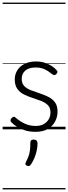

<svg xmlns="http://www.w3.org/2000/svg" viewBox="-20 -989 521 1468"><path d="M251 19Q204 19 167.5 6.5Q131 -6 105 -23Q79 -40 66 -55Q59 -63 60 -70.5Q61 -78 70 -87Q78 -96 85 -96.5Q92 -97 100 -89Q131 -62 169 -44Q207 -26 253 -26Q288 -26 313 -39.5Q338 -53 352 -76.5Q366 -100 366 -130Q366 -165 346 -185Q326 -205 295 -217Q264 -229 229.5 -240Q195 -251 163.5 -266.5Q132 -282 112.5 -309.5Q93 -337 93 -382Q93 -421 112.5 -452Q132 -483 168.5 -501Q205 -519 255 -519Q292 -519 323 -509Q354 -499 377 -483.5Q400 -468 414 -451Q421 -444 419 -436.5Q417 -429 410 -422Q403 -415 395 -415Q387 -415 379 -422Q348 -447 319.5 -460Q291 -473 253 -473Q201 -473 173.5 -449.5Q146 -426 146 -386Q146 -351 165.5 -331Q185 -311 216.5 -299Q248 -287 283 -275.5Q318 -264 349.5 -248.5Q381 -233 400.5 -206.5Q420 -180 420 -135Q420 -97 402 -61.5Q384 -26 347 -3.5Q310 19 251 19ZM186 278Q176 274 174.5 267.5Q173 261 179 248Q192 223 199 203Q206 183 209 160Q212 137 212 102Q212 91 217.5 84.5Q223 78 237 78Q252 78 259.5 86Q267 94 267 106Q267 133 261 161Q255 189 244.5 215.5Q234 242 218 266Q212 276 205 279.5Q198 283 186 278ZM0 449H481V459H0ZM0 -20H481V0H0ZM0 -505H481V-500H0ZM0 -969H481V-959H0Z"/></svg>

Font: Playwrite IT Trad Guides
Style: Regular
Weight: 400
Designer: Veronika Burian, José Scaglione
Foundry: TypeTogether
Version: Version 1.003